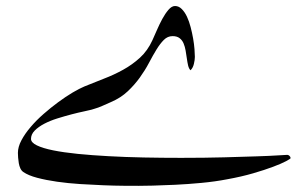

<svg xmlns="http://www.w3.org/2000/svg" viewBox="-20 -438 994 623"><path d="M922.9 75.2Q922.9 77.1 908.2 85Q893.6 92.8 866.5 103Q839.4 113.3 801.5 124.3Q763.7 135.3 717.8 143.6Q677.7 151.4 633.1 155.5Q588.4 159.7 547.9 161.6Q507.3 163.6 475.6 164.3Q443.8 165 430.7 165Q412.1 165 381.6 164.8Q351.1 164.6 314.7 163.1Q278.3 161.6 239.5 159.2Q200.7 156.7 165 151.6Q129.4 146.5 100.6 138.9Q71.8 131.3 55.7 120.1Q49.8 116.2 46.1 108.4Q42.5 100.6 41 91.6Q39.6 82.5 38.8 73.5Q38.1 64.5 38.1 58.1Q38.1 38.6 49.6 17.1Q61 -4.4 79.6 -26.1Q98.1 -47.9 121.6 -68.4Q145 -88.9 169.2 -106.7Q193.4 -124.5 215.6 -137.7Q237.8 -150.9 254.4 -157.7Q285.2 -170.4 317.6 -182.9Q350.1 -195.3 379.6 -211.7Q409.2 -228 434.1 -250.7Q459 -273.4 474.6 -307.6Q481 -321.3 489 -340.1Q497.1 -358.9 506.6 -376.5Q516.1 -394 526.6 -406.2Q537.1 -418.5 547.9 -418.5Q560.1 -418.5 569.8 -408.7Q579.6 -398.9 586.7 -383.8Q593.8 -368.7 598.6 -349.9Q603.5 -331.1 606.7 -312.7Q609.9 -294.4 611.1 -278.3Q612.3 -262.2 612.3 -253.4Q612.3 -243.7 609.1 -230.5Q606 -217.3 598.1 -210Q592.8 -215.3 590.3 -225.8Q587.9 -236.3 586.2 -248.8Q584.5 -261.2 582.3 -273.9Q580.1 -286.6 575.7 -297.1Q571.3 -307.6 562.7 -314.2Q554.2 -320.8 540 -320.8Q523.9 -320.8 511.7 -308.6Q499.5 -296.4 487.8 -277.3Q476.1 -258.3 463.4 -234.1Q450.7 -210 433.8 -186.5Q417 -163.1 394.5 -141.8Q372.1 -120.6 340.3 -106.9Q326.7 -101.1 312.7 -94.7Q298.8 -88.4 284.7 -84.5Q273.9 -81.1 254.2 -76.9Q234.4 -72.8 211.9 -66.9Q189.5 -61 166 -53.7Q142.6 -46.4 123.5 -36.4Q104.5 -26.4 92.5 -14.2Q80.6 -2 80.6 12.7Q80.6 24.4 99.6 33.7Q118.7 43 152.3 49.8Q186 56.6 232.2 61.3Q278.3 65.9 332.5 68.8Q386.7 71.8 446.8 73Q506.8 74.2 567.9 74.2Q645 74.2 707 72.5Q769 70.8 812.7 69.3Q856.4 67.9 881.6 66.2Q906.7 64.5 912.1 64.5Q916 64.5 919.4 67.9Q922.9 71.3 922.9 75.2Z"/></svg>

Font: Accordance
Style: Italic
Weight: 400
Italic angle: -11°
Version: Version 1.2 (build January 31, 2020) Miklal Software Solutio